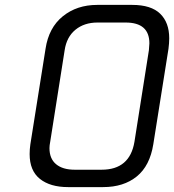

<svg xmlns="http://www.w3.org/2000/svg" viewBox="-20 -762 711 784"><path d="M101 -133Q101 -152 104 -173L166 -563Q179 -649 236.5 -695.5Q294 -742 377 -742H520Q597 -742 634 -706Q671 -670 671 -606Q671 -586 668 -563L606 -173Q592 -85 538.5 -41.5Q485 2 401 2H258Q185 2 143 -31.5Q101 -65 101 -133ZM395 -69Q510 -69 529 -183L588 -557Q590 -577 590 -585Q590 -670 493 -670H378Q324 -670 288 -640.5Q252 -611 244 -557L185 -183Q182 -168 182 -157Q182 -114 209 -91.5Q236 -69 285 -69Z"/></svg>

Font: Exo
Style: Italic
Weight: 400
Italic angle: -9°
Designer: Natanael Gama
Foundry: Natanael Gama
Version: Version 1.500; ttfautohint (v1.6)